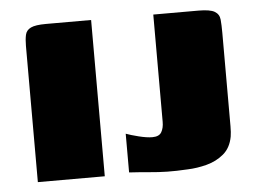

<svg xmlns="http://www.w3.org/2000/svg" viewBox="-41 -510 751 563"><g transform="rotate(-5 335.0 -228.5)"><path d="M49 0Q49 -100 49 -200.5Q49 -301 49 -401Q49 -420 52 -433.5Q55 -447 68.5 -453.5Q82 -460 113 -460H246V0ZM626 -148Q626 -132 626 -114Q626 -96 624 -84Q618 -51 596.5 -33Q575 -15 546.5 -7.5Q518 0 490 1Q456 3 430 2.5Q404 2 378 -0.5Q352 -3 318 -5V-119Q331 -114 355 -108Q379 -102 395 -102Q415 -102 422 -114Q429 -126 429 -144V-460H562Q596 -460 609.5 -452Q623 -444 624.5 -428Q626 -412 626 -389Z"/></g></svg>

Font: Genos Thin ExtraBold
Style: Regular
Weight: 800
Version: Version 1.010